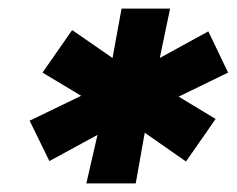

<svg xmlns="http://www.w3.org/2000/svg" viewBox="-20 -762 551 447"><path d="M396 -537 482 -485 413 -386 317 -453 296 -335H181L207 -448L95 -387L49 -481L169 -539L79 -593L148 -692L242 -627L263 -742H376L352 -627L465 -689L511 -593Z"/></svg>

Font: Idrija
Style: Italic
Weight: 800
Italic angle: -11.3°
Designer: Julieta Ulanovsky
Foundry: Julieta Ulanovsky
Version: Version 7.200